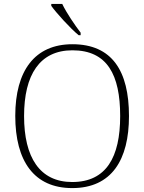

<svg xmlns="http://www.w3.org/2000/svg" viewBox="-20 -951 738 981"><path d="M382 -771H392V-784C363 -822 319 -886 298 -931H242V-921C267 -886 338 -807 382 -771ZM349 10C551 10 639 -135 639 -358C639 -588 553 -725 350 -725C157 -725 58 -589 58 -359C58 -128 154 10 349 10ZM349 -21C183 -21 103 -147 103 -358C103 -569 183 -694 350 -694C528 -694 594 -569 594 -358C594 -148 523 -21 349 -21Z"/></svg>

Font: Noto Serif Georgian ExtraLight
Style: Regular
Weight: 200
Designer: Monotype Design Team, Akaki Razmadze
Foundry: Google LLC
Version: Version 2.003